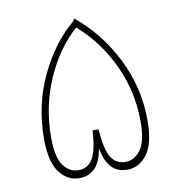

<svg xmlns="http://www.w3.org/2000/svg" viewBox="-75 -712 745 794"><g transform="rotate(-10 297.0 -315.0)"><path d="M514 -173Q514 -78 480.5 -33Q447 12 397 12Q357 12 332 -13Q307 -38 296 -95Q286 -38 260.5 -13Q235 12 195 12Q145 12 112 -33Q79 -78 79 -173Q79 -313 135.5 -434Q192 -555 283 -632L288 -642Q388 -562 451 -438Q514 -314 514 -173ZM485 -174Q485 -300 433 -412Q381 -524 290 -604Q209 -532 159 -418Q109 -304 109 -174Q109 -90 134.5 -55.5Q160 -21 198 -21Q237 -21 257.5 -55Q278 -89 283 -173H308Q314 -88 334.5 -54.5Q355 -21 395 -21Q432 -21 458.5 -56Q485 -91 485 -174Z"/></g></svg>

Font: FiraGO UltraLight
Style: Regular
Weight: 200
Designer: bBox Type
Foundry: bBox Type GmbH
Version: Version 1.001